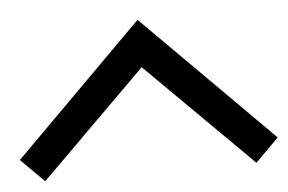

<svg xmlns="http://www.w3.org/2000/svg" viewBox="-37 -587 722 481"><g transform="rotate(-5 324.0 -346.5)"><path d="M648.4 -213.9 324.2 -538.1 0 -213.9 58.6 -155.3 324.2 -418.9 589.8 -155.3Z"/></g></svg>

Font: CaskaydiaCove Nerd Font
Style: Bold
Weight: 700
Designer: Aaron Bell
Foundry: Saja Typeworks
Version: Version 2111.1;Nerd Fonts 2.3.0